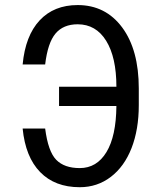

<svg xmlns="http://www.w3.org/2000/svg" viewBox="-20 -741 630 770"><path d="M161.1 -225.6H70.8C78.3 -149.4 101.7 -91.1 141.1 -50.8C180.5 -10.4 233.4 9.8 299.8 9.8C346.7 9.8 388.2 -4 424.3 -31.5C460.4 -59 488.2 -97.6 507.6 -147.2C526.9 -196.9 536.6 -254.2 536.6 -319.3V-386.2C536.6 -489.4 514.4 -571 470 -630.9C425.5 -690.8 366 -720.7 291.5 -720.7C228 -720.7 177.2 -700.2 138.9 -659.2C100.7 -618.2 78 -559.2 70.8 -482.4H161.1C168 -540.4 181.8 -581.7 202.6 -606.4C223.5 -631.2 253.1 -643.6 291.5 -643.6C340.3 -643.6 378.4 -621.5 405.8 -577.4C433.1 -533.3 446.8 -471.8 446.8 -393.1H216.8V-315.9H446.8C446.1 -235.5 432.9 -173.9 407 -131.1C381.1 -88.3 345.4 -66.9 299.8 -66.9C258.5 -66.9 227 -78 205.3 -100.3C183.7 -122.6 168.9 -164.4 161.1 -225.6Z"/></svg>

Font: Roboto Condensed
Style: Regular
Weight: 400
Designer: Google
Version: Version 2.134; 2016